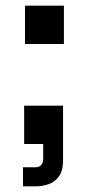

<svg xmlns="http://www.w3.org/2000/svg" viewBox="-20 -507 306 676"><path d="M68 -487H205V-352H68ZM65 0V-135H202V58Q202 94 187.5 114Q173 134 151 141.5Q129 149 107 149H61V82H105Q118 82 125 74Q132 66 132 54V0Z"/></svg>

Font: SUSE SemiBold
Style: Regular
Weight: 600
Designer: Rene Bieder
Foundry: SUSE
Version: Version 1.000